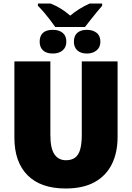

<svg xmlns="http://www.w3.org/2000/svg" viewBox="-20 -1064 752 1094"><path d="M295 -910Q279 -933 263.5 -953Q248 -973 231.5 -992.5Q215 -1012 196 -1031V-1044H268Q301 -1031 328.5 -1013.5Q356 -996 380 -975Q405 -996 433.5 -1013.5Q462 -1031 491 -1044H562V-1031Q547 -1014 531 -994.5Q515 -975 498.5 -954Q482 -933 464 -910ZM281 -759Q244 -759 225 -777Q206 -795 206 -826Q206 -860 225 -877Q244 -894 281 -894Q316 -894 337 -877Q358 -860 358 -826Q358 -795 337 -777Q316 -759 281 -759ZM475 -759Q440 -759 420.5 -777Q401 -795 401 -826Q401 -860 420.5 -877Q440 -894 475 -894Q509 -894 530.5 -877Q552 -860 552 -826Q552 -795 530.5 -777Q509 -759 475 -759ZM650 -284Q650 -194 617 -128Q584 -62 518.5 -26Q453 10 354 10Q212 10 137 -65.5Q62 -141 62 -280V-714H267V-295Q267 -219 290 -185Q313 -151 356 -151Q388 -151 408 -166Q428 -181 437 -213Q446 -245 446 -296V-714H650Z"/></svg>

Font: Noto Sans Display Black
Style: Regular
Weight: 900
Designer: Monotype Design Team
Foundry: Monotype Imaging Inc.
Version: Version 2.003